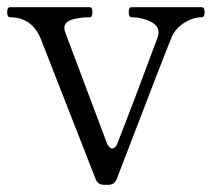

<svg xmlns="http://www.w3.org/2000/svg" viewBox="-24 -500 602 534"><path d="M242 -2 89 -393Q64 -452 4 -452Q-4 -452 -4 -466Q-4 -480 4 -480H226Q233 -480 233 -466Q233 -452 226 -452Q198 -452 176.5 -445.5Q155 -439 155 -422Q155 -419 157 -411L180 -350L274 -100Q281 -87 288 -87Q292 -87 296 -90.5Q300 -94 302 -100Q350 -222 414 -395Q417 -403 417 -409Q417 -430 392.5 -441Q368 -452 342 -452Q334 -452 334 -466Q334 -480 342 -480H537Q545 -480 545 -466Q545 -452 537 -452Q513 -452 489 -437Q465 -422 454 -398Q441 -368 301 -3Q295 14 277 14H266Q248 14 242 -2Z"/></svg>

Font: Shippori Mincho B1
Style: Regular
Weight: 400
Designer: FONTDASU
Foundry: FONTDASU / Google Inc. / but / Adobe
Version: Version 3.110; ttfautohint (v1.8.3)